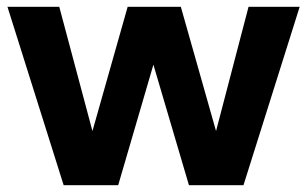

<svg xmlns="http://www.w3.org/2000/svg" viewBox="-20 -547 907 567"><path d="M168 0 2 -527H155L253 -160L357 -527H514L618 -160L714 -527H865L699 0H538L433 -356L329 0Z"/></svg>

Font: Onest
Style: Bold
Weight: 700
Designer: Dmitri Voloshin, Andrey Kudryavtsev
Foundry: Dmitri Voloshin, Andrey Kudryavtsev
Version: Version 1.000;gftools[0.9.33]